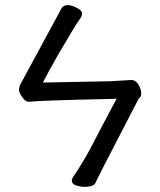

<svg xmlns="http://www.w3.org/2000/svg" viewBox="-20 -725 625 749"><path d="M310 4Q296 4 278.5 -1Q261 -6 260 -21Q260 -26 265 -34Q313 -105 350 -179Q381 -239 435 -340Q423 -340 411 -339Q135 -333 91 -328Q78 -328 65 -349Q54 -364 54 -375Q54 -378 55.5 -385.5Q57 -393 65 -406L210 -674L220 -693Q227 -705 245 -705Q258 -705 278.5 -695Q299 -685 300 -674V-672Q300 -661 288 -645.5Q276 -630 208 -514Q172 -451 147 -403L410 -408L493 -413Q509 -413 520 -395Q531 -377 531 -361Q531 -346 522 -342Q412 -130 390.5 -88Q369 -46 363.5 -34.5Q358 -23 352 -11Q346 1 324 3Z"/></svg>

Font: ToneOZ-Pinyin-WenKai-Medium
Style: Medium
Weight: 700
Designer: Fontworks Inc.
Foundry: ToneOZ
Version: Version 0.240331